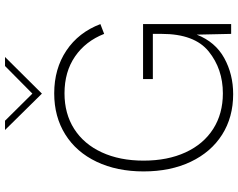

<svg xmlns="http://www.w3.org/2000/svg" viewBox="-112 -829 949 765"><g transform="rotate(-90 362.5 -446.5)"><path d="M62 -349Q62 -455 100.5 -536Q139 -617 209.5 -661Q280 -705 373 -705Q471 -705 543.5 -656.5Q616 -608 649 -521L610 -506Q581 -580 520 -622Q459 -664 373 -664Q292 -664 231.5 -625.5Q171 -587 138 -515.5Q105 -444 105 -349Q105 -253 138 -181.5Q171 -110 231.5 -71.5Q292 -33 373 -33Q470 -33 540 -89.5Q610 -146 610 -277V-312H430V-351H649V0H610L607 -137Q578 -63 513.5 -27.5Q449 8 370 8Q278 8 208.5 -36Q139 -80 100.5 -161Q62 -242 62 -349ZM227 -901H264L372 -792L482 -901H518L372 -754Z"/></g></svg>

Font: Hanken Grotesk ExtraLight
Style: Regular
Weight: 200
Designer: Alfredo Marco Pradil
Foundry: Hanken Design Co.
Version: Version 3.014